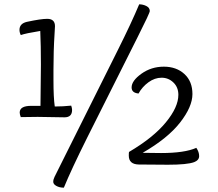

<svg xmlns="http://www.w3.org/2000/svg" viewBox="-20 -760 1005 887"><path d="M232 57 524 -528Q588 -656 623 -740Q641 -740 656.5 -732Q672 -724 672 -709Q672 -700 616 -589Q456 -271 382.5 -123.5Q309 24 275 107Q255 107 240.5 99Q226 91 226 80Q226 69 232 57ZM620 -328Q588 -331 588 -356Q588 -387 633.5 -419.5Q679 -452 737 -452Q795 -452 832 -418Q869 -384 869 -325.5Q869 -267 812 -194Q755 -121 639 -54Q668 -53 724 -53Q833 -53 887 -77Q900 -58 900 -39Q900 -20 877 -11Q845 1 756 1Q667 1 621 0Q575 -1 575 -41Q575 -55 576 -58Q688 -124 746 -194.5Q804 -265 804 -322Q804 -357 781 -379Q758 -401 726.5 -401Q695 -401 666 -380Q637 -359 620 -328ZM167 -271 169 -462Q169 -550 166 -617Q98 -606 76 -598Q70 -610 70 -622Q70 -651 104 -659Q169 -673 198 -673Q234 -673 234 -639Q234 -634 232 -603Q227 -526 227 -437V-390Q227 -309 233 -268Q271 -268 309 -272Q313 -260 313 -252Q313 -218 278 -218L154 -220Q104 -220 76 -219Q71 -232 71 -240Q71 -271 124 -271Z"/></svg>

Font: Overlock Mod
Style: Regular
Weight: 400
Designer: Dario Muhafara
Foundry: Dario Manuel Muhafara
Version: Version 1.001